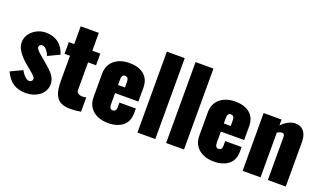

<svg xmlns="http://www.w3.org/2000/svg" viewBox="-79 -1302 3032 1805"><g transform="rotate(20 1437.0 -400.0)"><path d="M231 10.7Q155.8 10.7 105.2 -21Q54.7 -52.7 17.6 -128.9L136.2 -185.1Q156.2 -148.4 179.7 -127Q200.7 -107.9 220.7 -107.4Q223.6 -107.4 226.1 -107.9Q237.8 -109.4 245.8 -118.2Q253.9 -127 253.4 -140.1Q253.4 -147 248 -155Q242.7 -163.1 232.2 -173.3Q221.7 -183.6 212.4 -191.4Q203.1 -199.2 187.5 -211.9Q171.9 -224.6 164.1 -231L138.7 -252.4Q93.3 -291 62 -336.2Q30.8 -381.3 31.2 -423.8Q31.2 -493.7 87.2 -541.3Q143.1 -588.9 217.8 -588.9Q290.5 -588.9 341.1 -551.5Q391.6 -514.2 415 -441.4L299.8 -385.7Q289.6 -413.6 269.5 -438.5Q249.5 -463.4 228.5 -464.8Q212.4 -466.3 203.1 -458.3Q193.8 -450.2 193.4 -439Q192.9 -430.7 197.3 -421.6Q201.7 -412.6 213.6 -400.6Q225.6 -388.7 234.4 -380.6Q243.2 -372.6 262.2 -356.9Q281.2 -341.3 289.1 -334.5L311.5 -315.4Q314 -313.5 318.4 -309.6Q338.4 -292.5 348.9 -283Q359.4 -273.4 376 -255.4Q392.6 -237.3 401.1 -223.1Q409.7 -209 416.3 -189.2Q422.9 -169.4 422.9 -148.9Q422.9 -111.8 406.5 -81.1Q390.1 -50.3 362.8 -30.5Q335.4 -10.7 301.3 0Q267.1 10.7 231 10.7Z M654.3 6.3Q625 4.9 601.6 -2.7Q578.1 -10.3 562.3 -22Q546.4 -33.7 535.2 -51.8Q523.9 -69.8 517.3 -87.9Q510.7 -106 507.1 -130.9Q503.4 -155.8 502.4 -176.5Q501.5 -197.3 501.5 -225.1V-461.4H447.3V-578.1H501.5V-756.3H682.6V-578.1H762.2V-461.4H682.6V-184.1Q682.6 -163.1 697.3 -152.8Q711.9 -142.6 733.9 -141.1Q744.1 -140.6 755.4 -141.8Q766.6 -143.1 772.5 -144.3Q778.3 -145.5 779.3 -146V-2.9Q727.5 6.8 678.2 6.8Q666 6.8 654.3 6.3Z M1020 -357.9H1088.9V-417Q1088.9 -461.9 1051.8 -461.9Q1020 -461.9 1020 -412.1ZM842.8 -172.4V-405.8Q842.8 -491.2 900.6 -540Q958.5 -588.9 1051.8 -588.9Q1146 -588.9 1199.5 -543.9Q1252.9 -499 1252.9 -413.1V-276.9H1020V-166.5Q1020 -140.1 1029.1 -128.2Q1038.1 -116.2 1051.8 -116.2Q1088.9 -116.2 1088.9 -161.1V-207H1252.9V-162.6Q1252.9 -77.6 1199 -33.4Q1145 10.7 1051.8 10.7Q958.5 10.7 900.6 -38.1Q842.8 -86.9 842.8 -172.4Z M1344.2 0V-809.6H1522.9V0Z M1631.3 0V-809.6H1810.1V0Z M2078.1 -357.9H2147V-417Q2147 -461.9 2109.9 -461.9Q2078.1 -461.9 2078.1 -412.1ZM1900.9 -172.4V-405.8Q1900.9 -491.2 1958.7 -540Q2016.6 -588.9 2109.9 -588.9Q2204.1 -588.9 2257.6 -543.9Q2311 -499 2311 -413.1V-276.9H2078.1V-166.5Q2078.1 -140.1 2087.2 -128.2Q2096.2 -116.2 2109.9 -116.2Q2147 -116.2 2147 -161.1V-207H2311V-162.6Q2311 -77.6 2257.1 -33.4Q2203.1 10.7 2109.9 10.7Q2016.6 10.7 1958.7 -38.1Q1900.9 -86.9 1900.9 -172.4Z M2396.5 0V-578.1H2575.7V-520Q2644.5 -588.9 2714.8 -588.9Q2767.6 -588.9 2797.9 -550.5Q2828.1 -512.2 2828.1 -448.7V0H2648.9V-427.7Q2648.9 -446.8 2642.6 -455.8Q2636.2 -464.8 2620.6 -464.4Q2599.6 -462.4 2575.7 -447.8V0Z"/></g></svg>

Font: Oswald
Style: Heavy
Weight: 800
Designer: Vernon Adams
Foundry: Vernon Adams
Version: 3.0; ttfautohint (v0.95) -l 8 -r 50 -G 200 -x 0 -w "G" -W -c